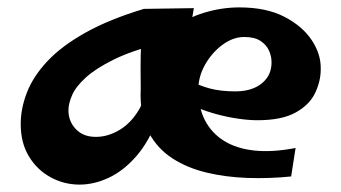

<svg xmlns="http://www.w3.org/2000/svg" viewBox="-20 -475 923 519"><path d="M195 24Q153 24 116.5 4Q80 -16 58 -52.5Q36 -89 36 -140Q36 -182 53 -225.5Q70 -269 108.5 -310Q147 -351 211.5 -387Q276 -423 369 -451L412 -357Q336 -338 287.5 -314Q239 -290 212 -265.5Q185 -241 175 -218Q165 -195 165 -177Q165 -147 185 -126Q205 -105 239 -105Q272 -105 303.5 -124Q335 -143 356.5 -180Q378 -217 377 -271L436 -309Q430 -220 407 -157Q384 -94 349.5 -54Q315 -14 275 5Q235 24 195 24ZM366 -143Q364 -152 362.5 -174Q361 -196 360.5 -227Q360 -258 360 -292Q360 -326 361.5 -358Q363 -390 365 -415Q367 -440 369 -451L504 -453Q492 -387 484 -328Q476 -269 471.5 -228.5Q467 -188 464 -174ZM767 2Q708 8 649.5 6Q591 4 538.5 -8.5Q486 -21 446 -47Q406 -73 383 -115Q360 -157 360 -219Q360 -279 383 -323Q406 -367 445 -396.5Q484 -426 531.5 -440.5Q579 -455 627 -455Q700 -455 749 -429.5Q798 -404 823 -366Q848 -328 847 -288Q847 -255 831.5 -223Q816 -191 778.5 -170.5Q741 -150 676 -150Q653 -150 625 -154Q597 -158 568.5 -165.5Q540 -173 514.5 -183.5Q489 -194 470 -207L497 -256Q517 -244 546.5 -236Q576 -228 617 -228Q645 -228 666.5 -237Q688 -246 701 -263.5Q714 -281 714 -307Q714 -323 707 -338.5Q700 -354 684 -364.5Q668 -375 640 -375Q610 -375 581.5 -354Q553 -333 534.5 -300.5Q516 -268 516 -232Q516 -185 534 -150Q552 -115 586 -94Q620 -73 668.5 -68Q717 -63 779 -75Z"/></svg>

Font: Marhey Medium
Style: Regular
Weight: 500
Designer: Nur Syamsi & Bustanul Arifin
Foundry: Namelatype
Version: Version 1.000